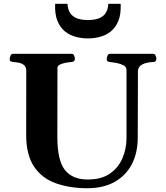

<svg xmlns="http://www.w3.org/2000/svg" viewBox="-20 -976 873 1010"><path d="M705.6 -600.6 704.6 -252Q704.6 -171.4 673.1 -111.6Q641.6 -51.8 582.5 -18.8Q523.4 14.2 439.9 14.2Q348.1 14.2 274.9 -11.5Q201.7 -37.1 159.7 -98.6Q117.7 -160.2 117.7 -267.6L118.2 -602.5Q118.2 -623.5 106.9 -633.1Q95.7 -642.6 79.8 -645.8Q64 -648.9 48.8 -649.9Q38.6 -650.9 34.9 -654.1Q31.2 -657.2 31.2 -668Q31.2 -673.3 35.4 -683.1Q39.6 -692.9 47.9 -692.9H357.4Q365.7 -692.9 369.9 -683.1Q374 -673.3 374 -668Q374 -651.4 357.9 -649.9Q341.3 -648.9 323.7 -645.5Q306.2 -642.1 294.2 -635.7Q282.2 -629.4 282.2 -618.7L281.7 -255.9Q281.7 -132.3 321.3 -82Q360.8 -31.7 441.9 -31.7Q514.2 -31.7 559.1 -63.5Q604 -95.2 624.8 -145.3Q645.5 -195.3 645.5 -251V-607.4Q645.5 -624 629.4 -632.6Q613.3 -641.1 593 -644.8Q572.8 -648.4 559.1 -649.9Q548.8 -650.9 545.2 -654.1Q541.5 -657.2 541.5 -668Q541.5 -673.3 545.7 -683.1Q549.8 -692.9 558.1 -692.9H786.1Q794.4 -692.9 798.6 -683.1Q802.7 -673.3 802.7 -668Q802.7 -650.4 786.6 -649.9Q749 -648.4 727.3 -636.4Q705.6 -624.3 705.6 -600.6ZM442.4 -773.9Q411.6 -773.9 380.4 -781.7Q349.1 -789.6 323.2 -809.6Q297.4 -829.6 282.5 -865.2Q267.6 -900.9 270 -956.1H335Q336.4 -927.2 348.6 -908.2Q360.8 -889.2 384 -879.9Q407.2 -870.6 442.4 -870.6Q477.5 -870.6 501 -879.9Q524.4 -889.2 536.4 -908.2Q548.3 -927.2 549.8 -956.1H614.7Q617.2 -900.9 602.3 -865.2Q587.4 -829.6 561.5 -809.6Q535.6 -789.6 504.4 -781.7Q473.1 -773.9 442.4 -773.9Z"/></svg>

Font: Gelasio
Style: Regular
Weight: 400
Designer: Eben Sorkin
Foundry: Eben Sorkin
Version: Version 1.008